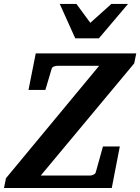

<svg xmlns="http://www.w3.org/2000/svg" viewBox="-41 -937 699 957"><path d="M627.9 -621.1 162.1 -62H408.2Q415.5 -62 424.6 -66.2Q433.6 -70.3 436 -77.1L472.2 -207H556.2L516.1 0H-21L-11.2 -48.8L453.1 -608.9H245.1Q237.3 -608.9 228.3 -605.7Q219.2 -602.5 216.8 -595.2L185.1 -488.8H101.1L137.2 -670.9H638.2ZM452.1 -746.1H334L256.8 -917.5H339.8L409.2 -823.2L514.2 -917.5H597.2Z"/></svg>

Font: Charis SIL Am
Style: Bold Italic
Weight: 700
Italic angle: -11°
Foundry: SIL International
Version: Version 5.000